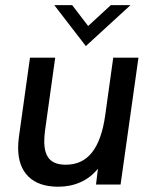

<svg xmlns="http://www.w3.org/2000/svg" viewBox="-20 -717 593 746"><path d="M50.5 -142.5Q50.5 -162.5 53.5 -185L96.5 -493H194.5L155 -210Q152 -187.5 152 -167.5Q152 -121 172.2 -99Q192.5 -77 235.5 -77Q300 -77 337.5 -124.8Q375 -172.5 388.5 -267L420 -493H518L448.5 0H353L360.5 -61.5Q331.5 -26 292.2 -8.8Q253 8.5 206.5 8.5Q130.5 8.5 90.5 -30.8Q50.5 -70 50.5 -142.5ZM191 -697H260.5L322.5 -616L410.5 -697H487L313.5 -538Z"/></svg>

Font: HK Grotesk Medium
Style: Italic
Weight: 500
Italic angle: -8°
Designer: Alfredo Marco Pradil
Foundry: Hanken Design Co.
Version: Version 3.004